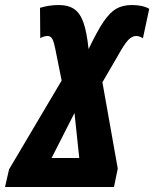

<svg xmlns="http://www.w3.org/2000/svg" viewBox="-57 -743 613 763"><path d="M-21 -70 188 -423 162 -552Q156 -581 149.5 -590.5Q143 -600 132 -600Q125 -600 116.5 -597.5Q108 -595 103 -591L102 -712Q139 -723 176 -723Q215 -723 238.5 -706.5Q262 -690 275 -652.5Q288 -615 295 -548Q330 -621 355 -657.5Q380 -694 405.5 -708.5Q431 -723 467 -723Q510 -723 536 -708L511 -591Q497 -600 484 -600Q468 -600 452.5 -584Q437 -568 410 -519L350 -416L411 -73L396 0H-37ZM258 -115 239 -294 148 -115Z"/></svg>

Font: Noto Sans Display Ex Bold Cond
Style: Italic
Weight: 800
Width: 3
Italic angle: -12°
Designer: Monotype Design team
Foundry: Monotype Imaging Inc.
Version: Version 1.000